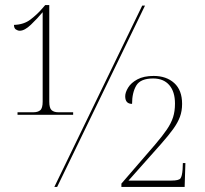

<svg xmlns="http://www.w3.org/2000/svg" viewBox="-20 -736 806 756"><path d="M49 -284V-294H112Q129 -294 138.5 -302Q148 -310 148 -336V-688Q127 -663 102 -639Q77 -615 58 -615Q50 -615 42.5 -620Q35 -625 35 -638Q74 -639 100.5 -659.5Q127 -680 144 -700L158 -716H174V-336Q174 -310 183.5 -302Q193 -294 209 -294H268V-284ZM194 0 540 -714H551L205 0ZM458 0V-13L591 -167Q620 -201 637 -226Q654 -251 661.5 -274.5Q669 -298 669 -328Q669 -375 646.5 -401Q624 -427 583 -427Q533 -427 516.5 -399Q500 -371 500 -327Q473 -327 473 -357Q473 -372 484.5 -391Q496 -410 521 -423.5Q546 -437 585 -437Q635 -437 666 -409Q697 -381 697 -327Q697 -299 688.5 -276Q680 -253 662 -228Q644 -203 614 -169L486 -25H655Q684 -25 690.5 -33.5Q697 -42 699 -69L700 -94H710L707 0Z"/></svg>

Font: Noto Serif Display SemiCondensed Thin
Style: Regular
Weight: 100
Width: 4
Designer: Monotype Design Team
Foundry: Monotype Imaging Inc.
Version: Version 2.009